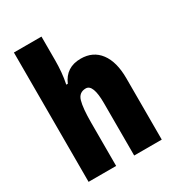

<svg xmlns="http://www.w3.org/2000/svg" viewBox="-182 -935 893 977"><g transform="rotate(-30 264.5 -446.0)"><path d="M212 -687Q212 -653 209 -618.5Q206 -584 199 -551H208Q241 -629 328 -629Q400 -629 440 -576Q480 -523 480 -426V-66H318V-374Q318 -485 275 -485Q235 -485 223.5 -445Q212 -405 212 -319V-66H50V-826H212Z"/></g></svg>

Font: Noto Sans Malayalam UI ExtraCondensed Black
Style: Regular
Weight: 900
Width: 2
Designer: Jelle Bosma - Monotype Design Team
Foundry: Monotype Imaging Inc.
Version: Version 2.104; ttfautohint (v1.8.4.7-5d5b)